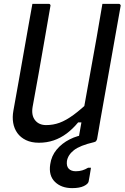

<svg xmlns="http://www.w3.org/2000/svg" viewBox="-20 -720 642 990"><path d="M480 0Q466 0 451.5 0Q437 0 423 0Q409 0 395 0Q393 0 391 -0.5Q389 -1 388 -2Q387 -3 386.5 -4.5Q386 -6 385.5 -7.5Q385 -9 386 -11Q401 -97 416.5 -183Q432 -269 447.5 -355.5Q463 -442 478.5 -528Q494 -614 508 -700Q523 -700 537 -700Q551 -700 565 -700Q579 -700 593 -700Q596 -700 598 -698.5Q600 -697 601.5 -694.5Q603 -692 602 -689Q589 -616 576 -543Q563 -470 550 -396.5Q537 -323 524 -250Q511 -177 498 -104Q494 -77 489 -51Q484 -25 480 0ZM181 16Q142 16 114 2.5Q86 -11 69.5 -34Q53 -57 48 -86.5Q43 -116 49 -149Q63 -224 76 -299.5Q89 -375 102.5 -450Q116 -525 129 -600Q133 -625 138 -650Q143 -675 147 -700Q169 -700 189.5 -700Q210 -700 232 -700Q235 -700 237 -698.5Q239 -697 240 -694.5Q241 -692 240 -689Q225 -603 210 -516Q195 -429 179.5 -342Q164 -255 148 -168Q141 -125 161 -100Q181 -75 218 -75Q254 -75 287 -87Q320 -99 359 -127.5Q398 -156 449 -205L424 -89H383Q355 -55 323.5 -31.5Q292 -8 256.5 4Q221 16 181 16ZM426 -27Q437 -28 448 -22.5Q459 -17 479 0Q478 4 475.5 7.5Q473 11 465 13Q392 30 361 54.5Q330 79 325 111Q322 137 334.5 150Q347 163 371 163Q389 163 404 158.5Q419 154 434 145H449Q448 152 446.5 161Q445 170 443 182.5Q441 195 437 216Q434 229 412 239.5Q390 250 352 250Q296 250 263 217.5Q230 185 239 127Q245 84 272 51.5Q299 19 339.5 -1.5Q380 -22 426 -27Z"/></svg>

Font: RecMonoLinear Nerd Font Mono
Style: Italic
Weight: 400
Italic angle: -10°
Monospace: yes
Version: Version 1.085; ttfautohint (v1.8.4.7-5d5b);Nerd Fonts 3.2.1